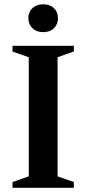

<svg xmlns="http://www.w3.org/2000/svg" viewBox="-20 -894 411 914"><path d="M331.5 -27.5V0H39.5V-27.5L117 -54.5V-621.5L39.5 -648.5V-676H331.5V-649L254 -621.5V-54.5ZM185.5 -741Q153.5 -741 134.2 -759.8Q115 -778.5 115 -807.5Q115 -836.5 134.2 -855Q153.5 -873.5 185.5 -873.5Q218 -873.5 237 -855Q256 -836.5 256 -807.5Q256 -778.5 237 -759.8Q218 -741 185.5 -741Z"/></svg>

Font: Newsreader 16pt SemiBold
Style: Regular
Weight: 600
Designer: Hugues Gentile
Foundry: Production Type
Version: Version 1.003